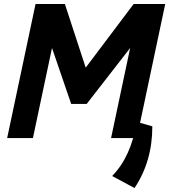

<svg xmlns="http://www.w3.org/2000/svg" viewBox="-20 -696 864 968"><path d="M669.9 0H540L636.2 -454.1L417 -171.9H338.9L242.2 -454.1L146 0H16.1L159.2 -675.8H307.1L412.1 -355L653.8 -675.8H813ZM658.2 252 545.4 191.4Q640.6 94.7 669.4 -81.5L748 -59.1Q748 117.7 658.2 252Z"/></svg>

Font: Cadman
Style: Bold Italic
Weight: 700
Italic angle: -12°
Designer: Paul James MIller
Foundry: High-Logic / Made with FontCreator
Version: Version 2.114;March 28, 2021;FontCreator 13.0.0.2683 64-bit